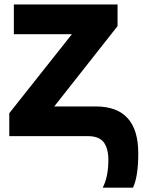

<svg xmlns="http://www.w3.org/2000/svg" viewBox="-20 -609 639 859"><path d="M21.5 0V-102.5L301.8 -456.1H42V-588.9H505.9V-492.2L222.7 -132.8H408.2Q598.6 -132.8 598.6 77.1Q598.6 179.7 575.2 230.5H439.5Q464.8 182.6 464.8 106.4Q464.8 55.7 444.3 27.8Q423.8 0 372.1 0Z"/></svg>

Font: Gothic A1 Black
Style: Regular
Weight: 900
Version: Version 2.50